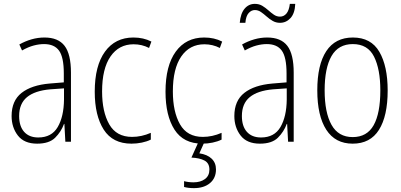

<svg xmlns="http://www.w3.org/2000/svg" viewBox="-20 -733 2074 993"><path d="M210 -539Q281 -539 314 -496Q347 -453 347 -357V0H318L313 -92H311Q296 -51 265 -20.5Q234 10 172 10Q105 10 72.5 -32Q40 -74 40 -133Q40 -212 91.5 -252.5Q143 -293 237 -301L310 -307V-353Q310 -437 285.5 -471Q261 -505 208 -505Q182 -505 154 -497.5Q126 -490 94 -472L80 -503Q110 -520 143 -529.5Q176 -539 210 -539ZM240 -271Q160 -264 119.5 -230.5Q79 -197 79 -133Q79 -80 105 -51Q131 -22 178 -22Q247 -22 278.5 -76Q310 -130 311 -218V-276Z M660 10Q563 10 516.5 -62.5Q470 -135 470 -259Q470 -393 523 -466Q576 -539 670 -539Q722 -539 763 -518L751 -485Q714 -504 671 -504Q595 -504 551.5 -441Q508 -378 508 -260Q508 -155 545 -90Q582 -25 663 -25Q712 -25 760 -46V-11Q740 -1 713.5 4.5Q687 10 660 10Z M1026 10Q929 10 882.5 -62.5Q836 -135 836 -259Q836 -393 889 -466Q942 -539 1036 -539Q1088 -539 1129 -518L1117 -485Q1080 -504 1037 -504Q961 -504 917.5 -441Q874 -378 874 -260Q874 -155 911 -90Q948 -25 1029 -25Q1078 -25 1126 -46V-11Q1106 -1 1079.5 4.5Q1053 10 1026 10ZM1097 143Q1097 188 1066 214Q1035 240 983 240Q954 240 932 234V204Q955 210 981 210Q1017 210 1040 193Q1063 176 1063 144Q1063 111 1038 97.5Q1013 84 970 82L1007 0H1038L1011 60Q1052 66 1074.5 87.5Q1097 109 1097 143Z M1362 -539Q1433 -539 1466 -496Q1499 -453 1499 -357V0H1470L1465 -92H1463Q1448 -51 1417 -20.5Q1386 10 1324 10Q1257 10 1224.5 -32Q1192 -74 1192 -133Q1192 -212 1243.5 -252.5Q1295 -293 1389 -301L1462 -307V-353Q1462 -437 1437.5 -471Q1413 -505 1360 -505Q1334 -505 1306 -497.5Q1278 -490 1246 -472L1232 -503Q1262 -520 1295 -529.5Q1328 -539 1362 -539ZM1392 -271Q1312 -264 1271.5 -230.5Q1231 -197 1231 -133Q1231 -80 1257 -51Q1283 -22 1330 -22Q1399 -22 1430.5 -76Q1462 -130 1463 -218V-276ZM1220 -615Q1224 -663 1245 -688Q1266 -713 1298 -713Q1320 -713 1336.5 -703Q1353 -693 1367.5 -680Q1382 -667 1396.5 -657Q1411 -647 1428 -647Q1448 -647 1461.5 -663Q1475 -679 1479 -713H1507Q1505 -664 1482.5 -639.5Q1460 -615 1428 -615Q1407 -615 1390 -625Q1373 -635 1358.5 -648Q1344 -661 1329.5 -671Q1315 -681 1298 -681Q1280 -681 1266 -665.5Q1252 -650 1249 -615Z M1985 -265Q1985 -133 1940 -61.5Q1895 10 1804 10Q1714 10 1667.5 -62Q1621 -134 1621 -266Q1621 -398 1667.5 -468.5Q1714 -539 1805 -539Q1899 -539 1942 -465Q1985 -391 1985 -265ZM1659 -266Q1659 -151 1694.5 -87.5Q1730 -24 1804 -24Q1878 -24 1912.5 -85.5Q1947 -147 1947 -266Q1947 -375 1914.5 -440Q1882 -505 1805 -505Q1730 -505 1694.5 -443Q1659 -381 1659 -266Z"/></svg>

Font: Noto Sans Lao Looped Condensed ExtraLight
Style: Regular
Weight: 200
Width: 3
Designer: Mark Frömberg, Ben Mitchell
Foundry: The Fontpad Ltd
Version: Version 1.002; ttfautohint (v1.8.4.7-5d5b)